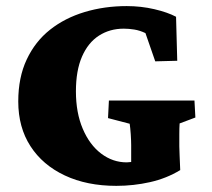

<svg xmlns="http://www.w3.org/2000/svg" viewBox="-20 -602 696 631"><path d="M362.3 8.8Q265.6 8.8 192.9 -25.4Q120.1 -59.6 80.1 -121.6Q40 -183.6 40 -268.6Q40 -347.7 67.9 -406.7Q95.7 -465.8 144.5 -504.4Q193.4 -543 258.3 -562.5Q323.2 -582 396.5 -582Q443.4 -582 487.3 -571.8Q531.2 -561.5 558.6 -546.9L562.5 -402.3L490.2 -400.4L458 -493.2Q439.5 -502 421.4 -504.9Q403.3 -507.8 386.7 -507.8Q340.8 -507.8 305.2 -484.9Q269.5 -461.9 249.5 -416Q229.5 -370.1 229.5 -301.8Q229.5 -231.4 252 -178.7Q274.4 -126 312.5 -97.2Q350.6 -68.4 396.5 -68.4Q402.3 -68.4 413.6 -69.8Q424.8 -71.3 433.6 -72.3L411.1 -20.5V-125Q411.1 -138.7 409.7 -160.6Q408.2 -182.6 406.2 -195.3L335 -213.9L337.9 -271.5H619.1L622.1 -215.8L570.3 -196.3Q569.3 -181.6 569.3 -160.6Q569.3 -139.6 569.3 -121.1Q569.3 -111.3 570.3 -90.3Q571.3 -69.3 572.3 -43Q527.3 -15.6 473.1 -3.4Q418.9 8.8 362.3 8.8Z"/></svg>

Font: Crimson Pro Black
Style: Regular
Weight: 900
Designer: Jacques Le Bailly
Foundry: Baron von Fonthausen
Version: Version 1.003